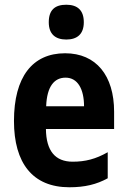

<svg xmlns="http://www.w3.org/2000/svg" viewBox="-20 -781 537 811"><path d="M260 -761C212 -761 186 -739 186 -687C186 -637 214 -614 260 -614C306 -614 334 -637 334 -687C334 -738 307 -761 260 -761ZM255 -556C117 -556 39 -456 39 -270C39 -92 118 10 273 10C338 10 388 -2 435 -28V-138C384 -109 340 -98 287 -98C213 -98 175 -144 174 -236H462V-309C462 -462 386 -556 255 -556ZM257 -453C308 -453 335 -405 335 -332H175C178 -417 210 -453 257 -453Z"/></svg>

Font: Noto Sans Devanagari UI Condensed
Style: Bold
Weight: 700
Width: 3
Designer: Jelle Bosma - Monotype Design Team
Foundry: Monotype Imaging Inc.
Version: Version 2.004